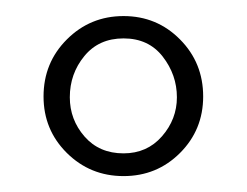

<svg xmlns="http://www.w3.org/2000/svg" viewBox="-20 -645 307 239"><path d="M34.2 -524.9Q34.2 -566.9 63.2 -595.9Q92.3 -625 133.8 -625Q175.3 -625 204.1 -595.9Q232.9 -566.9 232.9 -524.9Q232.9 -483.4 204.1 -454.6Q175.3 -425.8 133.8 -425.8Q92.3 -425.8 63.2 -454.6Q34.2 -483.4 34.2 -524.9ZM200.2 -523.9Q200.2 -551.8 182.6 -574.5Q165 -597.2 133.8 -597.2Q103 -597.2 85 -575.2Q66.9 -553.2 66.9 -523.9Q66.9 -496.1 85.2 -475.1Q103.5 -454.1 133.8 -454.1Q163.1 -454.1 181.6 -475.3Q200.2 -496.6 200.2 -523.9Z"/></svg>

Font: Linux Biolinum
Style: Regular
Weight: 400
Designer: Philipp H. Poll
Foundry: Philipp H. Poll
Version: Version 0.6.4